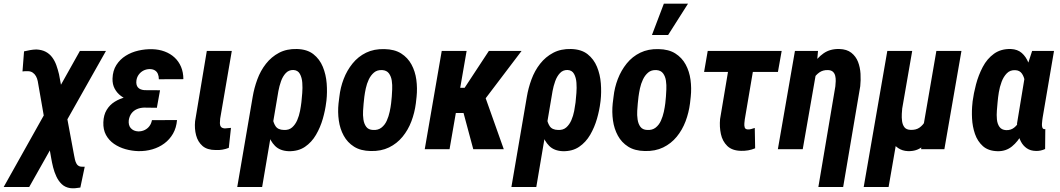

<svg xmlns="http://www.w3.org/2000/svg" viewBox="-75 -802 5697 1032"><path d="M494.6 -528.3 82 203.1H-55.2L354.5 -528.3ZM120.1 -536.1Q149.9 -534.7 170.7 -523.7Q191.4 -512.7 205.3 -494.1Q219.2 -475.6 227.8 -451.7Q236.3 -427.7 242.2 -402.8L323.2 32.7Q325.2 43.5 327.9 55.7Q330.6 67.9 336.4 78.1Q342.3 88.4 353.5 92.3Q359.4 94.2 366.9 94Q374.5 93.8 380.4 94.2L356.9 206.1Q343.3 208.5 328.9 209.7Q314.5 210.9 301.3 209Q274.4 204.6 256.8 187.7Q239.3 170.9 228 146.7Q216.8 122.6 210.4 96.9Q204.1 71.3 200.2 48.3L127.9 -365.7Q125 -380.4 118.4 -392.3Q111.8 -404.3 100.6 -411.9Q89.4 -419.4 74.2 -419.4Q66.4 -419.9 59.6 -419.4Q52.7 -418.9 45.9 -418L54.2 -525.9Q70.8 -529.8 86.9 -532.7Q103 -535.6 120.1 -536.1Z M667.5 -287.6 779.8 -287.1 768.1 -222.7 698.7 -223.6Q677.2 -222.7 660.2 -215.1Q643.1 -207.5 631.8 -192.6Q620.6 -177.7 617.2 -156.2Q615.7 -143.6 618.2 -132.6Q620.6 -121.6 627.7 -113.5Q634.8 -105.5 645 -100.8Q655.3 -96.2 668.5 -95.7Q687.5 -95.7 702.9 -103.3Q718.3 -110.8 728.3 -124.3Q738.3 -137.7 741.7 -156.2L876.5 -156.7Q873 -115.2 855 -83.7Q836.9 -52.2 808.3 -31Q779.8 -9.8 743.7 0.7Q707.5 11.2 668 10.3Q633.8 9.3 599.6 -0.2Q565.4 -9.8 537.8 -28.8Q510.3 -47.9 494.6 -76.7Q479 -105.5 480.5 -145Q481.9 -184.1 498.3 -211.2Q514.6 -238.3 541.5 -255.1Q568.4 -272 601.1 -279.8Q633.8 -287.6 667.5 -287.6ZM773.4 -252 677.2 -252.9Q649.9 -253.4 623 -262Q596.2 -270.5 575 -286.4Q553.7 -302.2 541.3 -325.7Q528.8 -349.1 529.8 -379.9Q531.2 -422.4 550.5 -452.6Q569.8 -482.9 600.6 -502.2Q631.3 -521.5 668.7 -530Q706.1 -538.6 743.7 -537.6Q779.8 -536.6 810.3 -525.1Q840.8 -513.7 863.3 -492.9Q885.7 -472.2 898.2 -442.6Q910.6 -413.1 910.6 -376.5L778.8 -376Q778.8 -392.1 773.7 -404.5Q768.6 -417 757.3 -423.8Q746.1 -430.7 728.5 -430.7Q710.9 -430.2 696 -422.6Q681.2 -415 670.9 -401.1Q660.6 -387.2 658.2 -369.1Q656.7 -357.9 658.7 -348.4Q660.6 -338.9 666.3 -332.3Q671.9 -325.7 680.9 -322Q689.9 -318.4 701.2 -317.4L785.2 -316.9Z M1036.6 -528.3H1170.9L1108.4 -164.1Q1106.9 -151.4 1106.9 -139.9Q1106.9 -128.4 1112.5 -120.6Q1118.2 -112.8 1133.8 -111.8Q1142.6 -112.3 1150.4 -113.3Q1158.2 -114.3 1166.5 -114.7L1154.8 -7.3Q1137.7 -0.5 1120.1 2.4Q1102.5 5.4 1084.5 4.4Q1038.6 4.4 1013.4 -17.6Q988.3 -39.6 979 -75Q969.7 -110.4 973.6 -150.4Z M1200.2 203.1 1283.2 -281.7Q1291 -328.6 1308.1 -375.2Q1325.2 -421.9 1354.5 -459.2Q1383.8 -496.6 1425 -518.3Q1466.3 -540 1521 -538.6Q1576.2 -537.1 1609.6 -510.7Q1643.1 -484.4 1660.2 -442.9Q1677.2 -401.4 1680.9 -353.8Q1684.6 -306.2 1679.7 -261.7L1678.2 -251Q1673.3 -210 1660.2 -163.8Q1647 -117.7 1623.5 -77.4Q1600.1 -37.1 1564 -12.7Q1527.8 11.7 1476.6 10.7Q1429.7 8.8 1403.3 -17.8Q1377 -44.4 1365 -85Q1353 -125.5 1349.9 -168.7Q1346.7 -211.9 1345.7 -245.6Q1353 -242.2 1360.6 -238.5Q1368.2 -234.9 1375.2 -231.4Q1382.3 -228 1390.6 -224.6Q1388.2 -200.7 1390.4 -172.6Q1392.6 -144.5 1405.8 -124.3Q1418.9 -104 1451.2 -103.5Q1478 -102.1 1495.1 -117.2Q1512.2 -132.3 1522.5 -156Q1532.7 -179.7 1537.6 -205.3Q1542.5 -231 1544.9 -251.5L1545.9 -261.7Q1547.4 -275.4 1549.6 -302.5Q1551.8 -329.6 1549.8 -357.2Q1547.9 -384.8 1536.9 -404.8Q1525.9 -424.8 1501.5 -425.8Q1477.1 -426.3 1460.9 -408.9Q1444.8 -391.6 1435.5 -365.5Q1426.3 -339.4 1421.4 -312.7Q1416.5 -286.1 1414.1 -269.5L1334 203.1Z M1744.6 -246.1 1749 -281.2Q1754.4 -331.1 1772.2 -377.4Q1790 -423.8 1820.1 -460.9Q1850.1 -498 1892.8 -518.8Q1935.5 -539.6 1991.2 -538.1Q2045.9 -537.1 2081.3 -514.6Q2116.7 -492.2 2136.7 -455.3Q2156.7 -418.5 2162.8 -373.3Q2168.9 -328.1 2164.1 -281.7L2160.2 -246.6Q2153.8 -196.3 2136.2 -149.9Q2118.7 -103.5 2088.6 -66.9Q2058.6 -30.3 2015.9 -9.5Q1973.1 11.2 1917.5 9.8Q1863.3 8.8 1827.9 -13.7Q1792.5 -36.1 1772.5 -72.8Q1752.4 -109.4 1746.1 -154.5Q1739.7 -199.7 1744.6 -246.1ZM1883.3 -281.7 1879.4 -245.1Q1877.9 -229.5 1876.5 -206.3Q1875 -183.1 1878.4 -159.7Q1881.8 -136.2 1893.6 -120.4Q1905.3 -104.5 1929.7 -103.5Q1957 -101.6 1975.3 -116Q1993.7 -130.4 2003.9 -153.3Q2014.2 -176.3 2019.5 -201.4Q2024.9 -226.6 2027.3 -247.1L2030.8 -282.7Q2031.7 -297.9 2033 -321.5Q2034.2 -345.2 2030.8 -368.4Q2027.3 -391.6 2015.4 -407.7Q2003.4 -423.8 1979.5 -425.3Q1952.6 -426.8 1935.3 -412.1Q1918 -397.5 1907.2 -374.8Q1896.5 -352.1 1891.1 -326.7Q1885.7 -301.3 1883.3 -281.7Z M2433.1 -528.3 2341.3 0H2208L2299.3 -528.3ZM2728.5 -528.3 2475.6 -194.8H2351.6L2357.9 -330.1H2422.4L2552.7 -528.3ZM2468.8 0 2408.2 -225.6 2529.3 -291.5 2632.8 0Z M2673.8 203.1 2756.8 -281.7Q2764.6 -328.6 2781.7 -375.2Q2798.8 -421.9 2828.1 -459.2Q2857.4 -496.6 2898.7 -518.3Q2939.9 -540 2994.6 -538.6Q3049.8 -537.1 3083.3 -510.7Q3116.7 -484.4 3133.8 -442.9Q3150.9 -401.4 3154.5 -353.8Q3158.2 -306.2 3153.3 -261.7L3151.9 -251Q3147 -210 3133.8 -163.8Q3120.6 -117.7 3097.2 -77.4Q3073.7 -37.1 3037.6 -12.7Q3001.5 11.7 2950.2 10.7Q2903.3 8.8 2877 -17.8Q2850.6 -44.4 2838.6 -85Q2826.7 -125.5 2823.5 -168.7Q2820.3 -211.9 2819.3 -245.6Q2826.7 -242.2 2834.2 -238.5Q2841.8 -234.9 2848.9 -231.4Q2856 -228 2864.3 -224.6Q2861.8 -200.7 2864 -172.6Q2866.2 -144.5 2879.4 -124.3Q2892.6 -104 2924.8 -103.5Q2951.7 -102.1 2968.8 -117.2Q2985.8 -132.3 2996.1 -156Q3006.3 -179.7 3011.2 -205.3Q3016.1 -231 3018.6 -251.5L3019.5 -261.7Q3021 -275.4 3023.2 -302.5Q3025.4 -329.6 3023.4 -357.2Q3021.5 -384.8 3010.5 -404.8Q2999.5 -424.8 2975.1 -425.8Q2950.7 -426.3 2934.6 -408.9Q2918.5 -391.6 2909.2 -365.5Q2899.9 -339.4 2895 -312.7Q2890.1 -286.1 2887.7 -269.5L2807.6 203.1Z M3218.3 -246.1 3222.7 -281.2Q3228 -331.1 3245.8 -377.4Q3263.7 -423.8 3293.7 -460.9Q3323.7 -498 3366.5 -518.8Q3409.2 -539.6 3464.8 -538.1Q3519.5 -537.1 3554.9 -514.6Q3590.3 -492.2 3610.4 -455.3Q3630.4 -418.5 3636.5 -373.3Q3642.6 -328.1 3637.7 -281.7L3633.8 -246.6Q3627.4 -196.3 3609.9 -149.9Q3592.3 -103.5 3562.3 -66.9Q3532.2 -30.3 3489.5 -9.5Q3446.8 11.2 3391.1 9.8Q3336.9 8.8 3301.5 -13.7Q3266.1 -36.1 3246.1 -72.8Q3226.1 -109.4 3219.7 -154.5Q3213.4 -199.7 3218.3 -246.1ZM3356.9 -281.7 3353 -245.1Q3351.6 -229.5 3350.1 -206.3Q3348.6 -183.1 3352.1 -159.7Q3355.5 -136.2 3367.2 -120.4Q3378.9 -104.5 3403.3 -103.5Q3430.7 -101.6 3449 -116Q3467.3 -130.4 3477.5 -153.3Q3487.8 -176.3 3493.2 -201.4Q3498.5 -226.6 3501 -247.1L3504.4 -282.7Q3505.4 -297.9 3506.6 -321.5Q3507.8 -345.2 3504.4 -368.4Q3501 -391.6 3489 -407.7Q3477.1 -423.8 3453.1 -425.3Q3426.3 -426.8 3408.9 -412.1Q3391.6 -397.5 3380.9 -374.8Q3370.1 -352.1 3364.7 -326.7Q3359.4 -301.3 3356.9 -281.7ZM3429.2 -613.8 3493.2 -782.2H3623L3516.1 -613.8Z M4126.5 -528.3 4106.4 -415.5H3709.5L3729 -528.3ZM3856.9 -528.3H3990.7L3928.2 -160.2Q3927.2 -152.3 3926 -139.9Q3924.8 -127.4 3927.7 -117.4Q3930.7 -107.4 3943.4 -106.4Q3952.6 -105.5 3962.6 -108.4Q3972.7 -111.3 3981.9 -114.3L3983.9 -4.9Q3965.3 2.9 3946.5 6.1Q3927.7 9.3 3908.2 8.8Q3859.9 7.8 3834 -17.6Q3808.1 -43 3799.8 -81.5Q3791.5 -120.1 3795.4 -162.1Z M4311 -408.2 4239.7 0H4106L4197.8 -528.3H4321.8ZM4263.2 -282.2 4237.3 -281.2Q4242.2 -320.3 4255.6 -365.7Q4269 -411.1 4292.7 -450.9Q4316.4 -490.7 4351.8 -515.4Q4387.2 -540 4436.5 -538.6Q4476.6 -537.6 4501 -518.3Q4525.4 -499 4536.9 -469.5Q4548.3 -439.9 4550.3 -405.3Q4552.2 -370.6 4548.8 -338.4L4457 203.1H4323.7L4415 -337.9Q4416.5 -351.1 4417 -366.2Q4417.5 -381.3 4414.3 -394.5Q4411.1 -407.7 4401.9 -416.3Q4392.6 -424.8 4375.5 -425.3Q4348.1 -426.3 4328.6 -412.4Q4309.1 -398.4 4295.9 -376.2Q4282.7 -354 4274.9 -329.1Q4267.1 -304.2 4263.2 -282.2Z M4958 -528.3H5092.8L5001 0H4876L4889.2 -129.4ZM4925.8 -245.6 4972.2 -247.6Q4968.8 -211.9 4959.7 -167.5Q4950.7 -123 4932.4 -81.8Q4914.1 -40.5 4883.3 -14.4Q4852.5 11.7 4805.2 10.3Q4775.4 9.3 4752.9 -5.9Q4730.5 -21 4716.8 -45.4Q4703.1 -69.8 4700.2 -98.6L4705.6 -225.6H4774.9Q4773.4 -210.4 4772.2 -190.2Q4771 -169.9 4773.7 -150.4Q4776.4 -130.9 4786.4 -117.9Q4796.4 -105 4818.4 -104Q4848.1 -102.5 4867.2 -116Q4886.2 -129.4 4897.9 -150.9Q4909.7 -172.4 4916 -197.5Q4922.4 -222.7 4925.8 -245.6ZM4694.3 -528.3H4828.1L4701.2 203.1H4567.4Z M5151.9 -247.1 5152.8 -257.3Q5158.2 -299.3 5171.1 -348.6Q5184.1 -397.9 5207.3 -442.1Q5230.5 -486.3 5267.8 -513.2Q5305.2 -540 5358.4 -538.6Q5394.5 -537.1 5417.2 -517.1Q5439.9 -497.1 5452.4 -465.6Q5464.8 -434.1 5469.5 -397.7Q5474.1 -361.3 5474.1 -326.9Q5474.1 -292.5 5472.7 -267.6L5471.2 -250Q5464.8 -214.8 5452.4 -169.7Q5439.9 -124.5 5418.5 -83Q5397 -41.5 5364.3 -14.9Q5331.5 11.7 5286.6 10.7Q5236.8 9.3 5208 -16.6Q5179.2 -42.5 5165.5 -82Q5151.9 -121.6 5149.7 -165.5Q5147.5 -209.5 5151.9 -247.1ZM5287.6 -257.8 5286.6 -247.6Q5285.2 -231.4 5283.2 -207.8Q5281.2 -184.1 5283.4 -160.4Q5285.6 -136.7 5296.9 -120.4Q5308.1 -104 5332.5 -102.5Q5357.9 -101.6 5375.5 -115.5Q5393.1 -129.4 5404.5 -150.9Q5416 -172.4 5422.6 -196.5Q5429.2 -220.7 5432.6 -240.7L5436 -274.9Q5437.5 -289.6 5437.5 -314.2Q5437.5 -338.9 5433.6 -364Q5429.7 -389.2 5417.7 -406.5Q5405.8 -423.8 5382.3 -424.8Q5354.5 -426.3 5336.7 -408Q5318.8 -389.6 5308.6 -362.1Q5298.3 -334.5 5293.7 -305.7Q5289.1 -276.9 5287.6 -257.8ZM5472.7 -528.3H5590.3L5529.3 -170.4Q5528.8 -165.5 5527.3 -156Q5525.9 -146.5 5525.4 -135.3Q5524.9 -124 5527.6 -116.5Q5530.3 -108.9 5537.6 -107.9Q5539.6 -107.4 5540.8 -107.9Q5542 -108.4 5543.5 -108.9L5542.5 -1Q5530.8 4.4 5518.3 7.1Q5505.9 9.8 5493.2 9.3Q5463.9 8.8 5444.1 -4.9Q5424.3 -18.6 5412.8 -40.3Q5401.4 -62 5396 -87.9Q5390.6 -113.8 5391.6 -138.7L5438.5 -422.9Z"/></svg>

Font: Roboto Condensed
Style: Bold Italic
Weight: 700
Italic angle: -12°
Designer: Christian Robertson
Foundry: Google
Version: Version 3.0